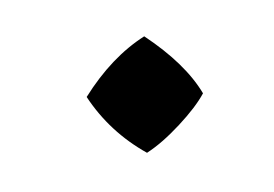

<svg xmlns="http://www.w3.org/2000/svg" viewBox="-33 -389 314 220"><g transform="rotate(-10 124.5 -279.0)"><path d="M124 -213Q86 -244 67 -288Q103 -328 144 -345Q185 -306 199 -269Q188 -255 165.5 -238Q143 -221 124 -213Z"/></g></svg>

Font: Rosarivo
Style: Regular
Weight: 400
Designer: Pablo Ugerman
Foundry: Pablo Ugerman
Version: Version 1.003